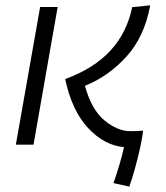

<svg xmlns="http://www.w3.org/2000/svg" viewBox="-20 -544 626 722"><path d="M466.3 157.7 406.7 144.5Q418 112.8 428.7 76.7Q439.5 40.5 446.3 9.3Q372.6 2.9 311.5 -62.3Q250.5 -127.4 225.1 -246.6Q334.5 -287.1 396 -354.5Q457.5 -421.9 477.1 -517.1L544.9 -523.9Q522.9 -405.3 455.3 -331.1Q387.7 -256.8 299.3 -221.2Q324.2 -131.3 373 -91.1Q421.9 -50.8 469.7 -50.8Q494.6 -50.8 518.1 -52.7Q515.6 -27.3 507.1 11Q498.5 49.3 487.8 88.6Q477.1 127.9 466.3 157.7ZM39.6 0 130.9 -517.6H196.8L106 0Z"/></svg>

Font: Cascadia Code Light
Style: Italic
Weight: 300
Italic angle: -10°
Monospace: yes
Designer: Aaron Bell
Foundry: Saja Typeworks
Version: Version 2404.023; ttfautohint (v1.8.4)